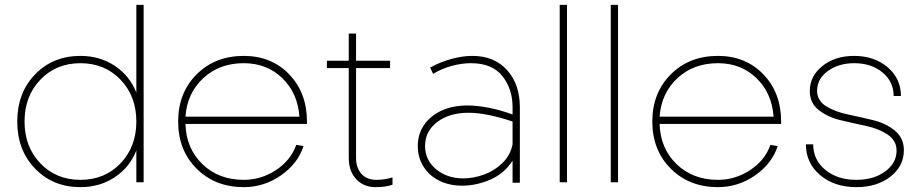

<svg xmlns="http://www.w3.org/2000/svg" viewBox="-20 -750 3790 790"><path d="M541 -369V-730H571V0H541V-131Q514 -62 452.5 -21Q391 20 311 20Q198 20 124.5 -56Q51 -132 51 -250Q51 -368 124.5 -444Q198 -520 311 -520Q391 -520 452.5 -479Q514 -438 541 -369ZM81 -250Q81 -146 146 -78Q211 -10 311 -10Q411 -10 476 -78Q541 -146 541 -250Q541 -354 476 -422Q411 -490 311 -490Q211 -490 146 -422Q81 -354 81 -250Z M983 -10Q1055 -10 1116 -50.5Q1177 -91 1199 -154L1229 -149Q1205 -76 1135.5 -28Q1066 20 983 20Q865 20 789 -56Q713 -132 713 -250Q713 -368 789 -444Q865 -520 983 -520Q1097 -520 1170 -444Q1243 -368 1243 -250V-240H743Q746 -139 813 -74.5Q880 -10 983 -10ZM743 -270H1212Q1205 -367 1141.5 -428.5Q1078 -490 983 -490Q883 -490 816.5 -428.5Q750 -367 743 -270Z M1415 -100V-470H1325V-500H1415V-612H1445V-500H1585V-470H1445V-100Q1445 -60 1467 -35Q1489 -10 1529 -10Q1562 -10 1595 -20V10Q1567 20 1525 20Q1476 20 1445.5 -13Q1415 -46 1415 -100Z M2119 -309V2H2089V-89Q2055 -36 1997.5 -11Q1940 14 1882 14Q1829 14 1787.5 -6.5Q1746 -27 1722.5 -64.5Q1699 -102 1699 -149Q1699 -198 1724.5 -235.5Q1750 -273 1796 -294.5Q1842 -316 1904 -316Q1944 -316 1992 -306.5Q2040 -297 2089 -279V-309Q2089 -384 2047 -437Q2005 -490 1918 -490Q1879 -490 1837.5 -478.5Q1796 -467 1762 -446L1750 -472Q1789 -494 1835.5 -507Q1882 -520 1923 -520Q2014 -520 2066.5 -461.5Q2119 -403 2119 -309ZM2089 -156V-250Q1981 -286 1908 -286Q1829 -286 1779 -248Q1729 -210 1729 -150Q1729 -91 1774.5 -53.5Q1820 -16 1886 -16Q1928 -16 1971 -31.5Q2014 -47 2047 -79Q2080 -111 2089 -156Z M2313 -730V0H2283V-730Z M2523 -730V0H2493V-730Z M2934 -10Q3006 -10 3067 -50.5Q3128 -91 3150 -154L3180 -149Q3156 -76 3086.5 -28Q3017 20 2934 20Q2816 20 2740 -56Q2664 -132 2664 -250Q2664 -368 2740 -444Q2816 -520 2934 -520Q3048 -520 3121 -444Q3194 -368 3194 -250V-240H2694Q2697 -139 2764 -74.5Q2831 -10 2934 -10ZM2694 -270H3163Q3156 -367 3092.5 -428.5Q3029 -490 2934 -490Q2834 -490 2767.5 -428.5Q2701 -367 2694 -270Z M3504 20Q3413 20 3354.5 -29.5Q3296 -79 3296 -156H3326Q3326 -92 3376 -51Q3426 -10 3503 -10Q3575 -10 3622 -44.5Q3669 -79 3669 -130Q3669 -172 3632 -196.5Q3595 -221 3543 -232Q3491 -243 3438.5 -255.5Q3386 -268 3349 -297Q3312 -326 3312 -375Q3312 -437 3364 -478.5Q3416 -520 3494 -520Q3577 -520 3632 -473.5Q3687 -427 3687 -355H3657Q3657 -414 3611 -452Q3565 -490 3495 -490Q3430 -490 3386 -457.5Q3342 -425 3342 -377Q3342 -336 3379 -313Q3416 -290 3469 -279Q3521 -268 3573 -255.5Q3625 -243 3662 -212.5Q3699 -182 3699 -132Q3699 -66 3643.5 -23Q3588 20 3504 20Z"/></svg>

Font: Metropolitano Thin
Style: Regular
Weight: 250
Designer: Fonts by Alex Slobzheninov & Chris M. Simpson / Changes by Cristiano Sobral
Foundry: Fonts by Alex Slobzheninov & Chris M. Simpson / Changes by Cristiano Sobral
Version: Version 1.00;August 30, 2020;FontCreator 13.0.0.2681 64-bit